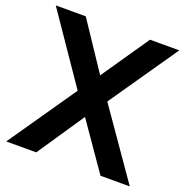

<svg xmlns="http://www.w3.org/2000/svg" viewBox="-131 -859 948 980"><g transform="rotate(20 342.5 -369.5)"><path d="M7 0 261 -368 7 -739H170L342 -481L519 -739H678L422 -368L678 0H519L342 -255L170 0Z"/></g></svg>

Font: Involve
Style: Bold
Weight: 700
Designer: Stefan Peev
Foundry: Context Ltd.
Version: Version 1.001